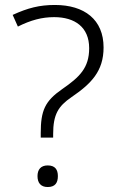

<svg xmlns="http://www.w3.org/2000/svg" viewBox="-20 -744 471 773"><path d="M144 -208V-190H194V-204C194 -283 214 -316 268 -353C347 -407 397 -457 397 -553C397 -665 320 -724 201 -724C139 -724 92 -712 31 -684L52 -637C104 -663 149 -675 198 -675C281 -675 339 -635 339 -550C339 -471 301 -434 230 -385C161 -337 144 -299 144 -208ZM131 -35C131 -8 144 9 172 9C202 9 213 -8 213 -35C213 -61 202 -78 172 -78C144 -78 131 -61 131 -35Z"/></svg>

Font: Noto Sans Thai Looped UI Condensed Light
Style: Regular
Weight: 300
Width: 3
Designer: Cadson Demak Team
Foundry: Cadson Demak Co., Ltd.
Version: Version 1.000